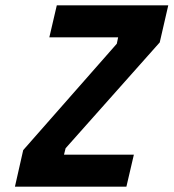

<svg xmlns="http://www.w3.org/2000/svg" viewBox="-20 -700 651 720"><path d="M423 -560C423 -560 418 -536 418 -536C418 -536 67 -137 67 -137C67 -137 36 0 36 0C36 0 454 0 454 0C454 0 482 -120 482 -120C482 -120 220 -120 220 -120C220 -120 226 -144 226 -144C226 -144 579 -541 579 -541C579 -541 611 -680 611 -680C611 -680 193 -680 193 -680C193 -680 165 -560 165 -560C165 -560 423 -560 423 -560Z"/></svg>

Font: My Font
Style: Bold Italic
Weight: 500
Version: Version 0.001